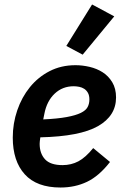

<svg xmlns="http://www.w3.org/2000/svg" viewBox="-20 -825 553 857"><path d="M250 12Q144 12 90.5 -47Q37 -106 37 -211Q37 -274 57 -332.5Q77 -391 113.5 -436Q150 -481 201.5 -507.5Q253 -534 317 -534Q348 -534 380 -526.5Q412 -519 438 -502.5Q464 -486 481 -458Q498 -430 498 -390Q498 -308 417.5 -262Q337 -216 160 -212Q157 -192 157 -183Q157 -140 181 -114Q205 -88 259 -88Q298 -88 330 -105Q362 -122 396 -164L471 -102Q422 -39 368.5 -13.5Q315 12 250 12ZM309 -440Q259 -440 224 -407Q189 -374 178 -317L173 -292Q237 -295 277.5 -302.5Q318 -310 340.5 -321Q363 -332 371 -347Q379 -362 379 -381Q379 -399 372.5 -410.5Q366 -422 356 -428.5Q346 -435 333.5 -437.5Q321 -440 309 -440ZM349 -581 276 -620 391 -805 490 -752Z"/></svg>

Font: IBM Plex Sans SmBld
Style: Italic
Weight: 600
Italic angle: -11°
Designer: Mike Abbink, Paul van der Laan, Pieter van Rosmalen
Foundry: Bold Monday
Version: Version 3.005